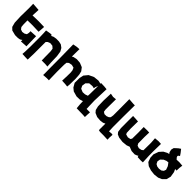

<svg xmlns="http://www.w3.org/2000/svg" viewBox="282 -2083 3648 3648"><g transform="rotate(45 2106.0 -259.5)"><path d="M503.9 7.8 500 -168.9 498 -257.8 356.4 -250 357.4 -208 347.7 -161.1 306.6 -136.7 252.9 -128.9 205.1 -145.5 176.8 -183.6 170.9 -247.1 169.9 -354.5 302.7 -356.4 471.7 -350.6 477.5 -422.9 481.4 -489.3 334 -493.2 170.9 -489.3 178.7 -643.6 86.9 -650.4 23.4 -654.3 26.4 -540 22.5 -316.4 29.3 -152.3 52.7 -62.5 101.6 -14.6 201.2 10.7H275.4L326.2 2L365.2 -23.4V16.6L450.2 10.7Z M554.7 -468.8 558.6 -401.4 561.5 -298.8V-52.7L557.6 96.7L552.7 164.1L654.3 168.9L699.2 169.9L704.1 6.8V-99.6V-231.4V-308.6L731.4 -335L782.2 -355.5L844.7 -348.6L887.7 -310.5L896.5 -250L898.4 -99.6L900.4 -6.8H997.1L1057.6 -2L1051.8 -100.6L1046.9 -270.5L1030.3 -377L995.1 -439.5L939.5 -480.5L877 -494.1L802.7 -495.1L743.2 -485.4L695.3 -463.9L690.4 -485.4H649.4Z M1107.4 -646.5 1112.3 -306.6 1113.3 -36.1 1115.2 105.5 1114.3 168.9 1205.1 162.1 1262.7 163.1 1260.7 111.3 1256.8 -62.5 1257.8 -250 1263.7 -309.6 1298.8 -339.8 1362.3 -352.5 1422.9 -337.9 1444.3 -292 1451.2 -236.3 1450.2 -143.6 1445.3 -9.8 1531.2 -5.9 1591.8 1 1597.7 -53.7 1600.6 -214.8 1593.8 -320.3 1577.1 -391.6 1528.3 -455.1 1444.3 -489.3 1355.5 -496.1 1282.2 -481.4 1252 -464.8 1254.9 -666 1190.4 -662.1Z M1997.1 -202.1 1994.1 -153.3 1936.5 -133.8 1875 -130.9 1809.6 -158.2 1782.2 -212.9 1793 -286.1 1843.8 -337.9 1925.8 -344.7 1972.7 -334 1978.5 -370.1 2000 -422.9ZM2002.9 -502 2000 -484.4 1934.6 -499 1827.1 -488.3 1726.6 -441.4 1661.1 -362.3 1643.6 -278.3 1642.6 -149.4 1688.5 -69.3 1747.1 -21.5 1850.6 7.8 1934.6 5.9 2000 -14.6 2002.9 68.4 2011.7 165 2124 168 2183.6 168.9 2239.3 172.9 2242.2 91.8 2245.1 41H2153.3L2146.5 -174.8L2157.2 -492.2L2090.8 -499Z M2275.4 -490.2 2268.6 -300.8 2272.5 -146.5 2291 -68.4 2327.1 -25.4 2404.3 7.8 2493.2 14.6 2559.6 5.9 2603.5 -14.6V39.1V160.2L2639.6 168.9H2738.3L2847.7 173.8L2845.7 117.2L2850.6 41L2825.2 35.2L2755.9 41L2751 -73.2V-337.9L2753.9 -655.3H2713.9L2596.7 -664.1L2597.7 -579.1L2598.6 -392.6V-229.5L2589.8 -172.9L2562.5 -146.5L2519.5 -129.9L2463.9 -128.9L2424.8 -154.3L2417 -200.2V-296.9L2418.9 -483.4L2348.6 -476.6Z M3627.9 2.9 3620.1 -167 3619.1 -285.2 3623 -488.3 3556.6 -492.2 3466.8 -484.4 3474.6 -371.1 3473.6 -236.3 3472.7 -168 3439.5 -144.5 3382.8 -133.8 3333 -150.4 3310.5 -188.5 3308.6 -363.3 3312.5 -482.4 3262.7 -485.4 3164.1 -483.4 3167 -335.9 3165 -172.9 3146.5 -143.6 3089.8 -131.8 3028.3 -148.4 3014.6 -177.7 3009.8 -293.9 3012.7 -481.4 2951.2 -485.4 2873 -489.3 2872.1 -378.9 2873 -162.1 2884.8 -75.2 2916 -36.1 2976.6 -10.7 3079.1 2 3180.7 -7.8 3241.2 -30.3 3324.2 2 3411.1 5.9 3459 -12.7 3478.5 -26.4 3487.3 2 3575.2 5.9Z M3914.1 -662.1 3849.6 -602.5 3836.9 -548.8 3849.6 -491.2 3870.1 -463.9 3830.1 -454.1 3758.8 -416 3698.2 -349.6 3662.1 -247.1 3666 -161.1 3696.3 -75.2 3757.8 -25.4 3845.7 2.9 3941.4 13.7 4038.1 2.9 4109.4 -28.3 4171.9 -91.8 4194.3 -178.7 4176.8 -284.2 4150.4 -341.8 4190.4 -338.9 4193.4 -415 4202.1 -482.4 4115.2 -489.3 4044.9 -486.3 4014.6 -521.5 4005.9 -547.9 4017.6 -566.4 4042 -581.1 4009.8 -628.9 3959 -693.4ZM3970.7 -339.8 4013.7 -281.2 4039.1 -210 4023.4 -166 3985.4 -136.7 3928.7 -127.9 3877 -134.8 3834 -158.2 3809.6 -207 3820.3 -263.7 3869.1 -311.5 3925.8 -335Z"/></g></svg>

Font: MaokenAssortedSans-TC
Style: Regular
Weight: 500
Version: Version 0.83